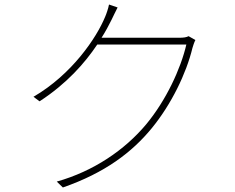

<svg xmlns="http://www.w3.org/2000/svg" viewBox="-20 -806 1040 849"><path d="M500 -773 462 -786C459 -769 450 -743 445 -732C407 -639 298 -477 128 -378L155 -358C275 -436 355 -527 410 -609H804C779 -501 714 -362 627 -257C532 -143 394 -49 231 -3L258 23C445 -42 564 -133 651 -239C738 -345 804 -482 831 -594C833 -601 839 -620 844 -629L814 -646C804 -641 793 -639 770 -639H429C447 -667 461 -694 473 -718C481 -734 491 -756 500 -773Z"/></svg>

Font: Harano Aji Gothic ExtraLight
Style: Regular
Weight: 250
Foundry: Masamichi Hosoda
Version: HaranoAjiGothic-ExtraLight version 20230610;ttx 4.39.4